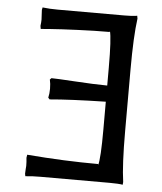

<svg xmlns="http://www.w3.org/2000/svg" viewBox="-50 -702 638 756"><g transform="rotate(5 269.0 -324.0)"><path d="M368.2 -200.2V-310.1Q225.6 -307.1 147 -299.8L141.1 -306.2Q145 -322.3 145 -341.8Q145 -361.8 141.1 -377.9L147 -383.8Q165 -383.8 240.2 -379.2Q315.4 -374.5 368.2 -374V-444.8Q368.2 -560.5 359.9 -589.8V-585Q300.3 -585 232.4 -582Q164.6 -579.1 126 -576.2L87.9 -573.2L85.9 -585Q87.9 -600.6 87.9 -609.9Q87.9 -619.6 85.9 -647.9L87.9 -658.2Q116.2 -654.8 147.9 -654.8H411.1Q426.3 -654.8 439 -655.5Q451.7 -656.2 457 -657.2L461.9 -658.2L463.9 -647Q454.1 -575.7 454.1 -444.8V-200.2Q454.1 -68.8 463.9 -1L462.9 9.8Q446.3 6.8 411.1 6.8H138.2Q102.5 6.8 78.1 9.8L76.2 0Q76.2 -8.8 77.1 -18.1Q78.1 -27.3 78.1 -30.8Q78.1 -47.4 76.2 -63L78.1 -75.2Q226.6 -63 359.9 -63V-58.1Q368.2 -86.9 368.2 -200.2Z"/></g></svg>

Font: Linear Smooth Low Contrast
Style: Regular
Weight: 500
Designer: Philipp H. Poll, Flanker
Foundry: Philipp H. Poll, reworked by Flanker
Version: Version 1.010 | FøM Fix